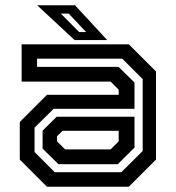

<svg xmlns="http://www.w3.org/2000/svg" viewBox="-20 -708 666 728"><path d="M158 0 55 -103V-245.5L158 -348.5H430V-368L399.5 -398.5H62V-540H468.5L571.5 -437V-103L468.5 0ZM201.5 -85.5 141.5 -144.5V-212.5L195 -265.5H490V-148.5L426.5 -85.5ZM187.5 -55H440L521 -135.5V-408L443.5 -485.5H120.5V-454.5H429.5L490 -395V-295.5H183.5L111 -224V-131.5ZM227 -141.5H399.5L430 -172V-212H217L196 -191V-172ZM386.5 -556H263L121 -688H264.5ZM306.5 -586.5 240.5 -656.5H210.5L280 -586.5Z"/></svg>

Font: Tourney SemiBold
Style: Regular
Weight: 600
Version: Version 1.015